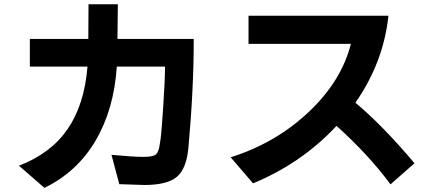

<svg xmlns="http://www.w3.org/2000/svg" viewBox="-20 -822 2040 914"><path d="M70.3 -33.2Q222.7 -91.8 302.2 -208Q381.8 -324.2 396.5 -504.9H122.1V-636.7H400.4L401.4 -801.8H541L539.1 -636.7H902.3Q902.3 -396.5 877 -120.1Q868.2 -19.5 822.3 19.5Q776.4 58.6 667 58.6L547.9 54.7L510.7 -85Q614.3 -75.2 661.6 -75.2Q709 -75.2 722.2 -86.9Q735.4 -98.6 740.2 -132.8Q741.2 -137.7 745.1 -165Q749 -192.4 757.3 -318.8Q765.6 -445.3 765.6 -504.9H536.1Q522.5 -300.8 434.6 -151.9Q346.7 -2.9 191.4 72.3Z M1078.1 -73.2Q1292 -140.6 1448.7 -288.1Q1605.5 -435.5 1650.4 -613.3H1163.1V-747.1H1829.1Q1805.7 -525.4 1671.9 -333Q1801.8 -224.6 1953.1 -44.9L1838.9 55.7Q1735.4 -85 1582 -222.7Q1416 -44.9 1184.6 50.8Z"/></svg>

Font: GenEi M Gothic v2 Bold
Style: Regular
Weight: 700
Version: Version 2.0